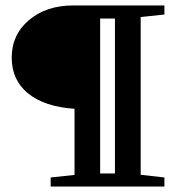

<svg xmlns="http://www.w3.org/2000/svg" viewBox="-20 -683 645 703"><path d="M165.5 0V-33.2L252.9 -42.5V-284.7Q143.1 -292 83 -340.8Q22.9 -389.6 22.9 -472.2Q22.9 -556.2 86.4 -609.6Q149.9 -663.1 248.5 -663.1H582V-629.9L495.1 -620.6V-43L582 -33.2V0ZM346.7 -47.9H400.9V-615.2H346.7Z"/></svg>

Font: Elstob 10pt
Style: Bold
Weight: 700
Designer: Peter S. Baker
Version: Version 1.015